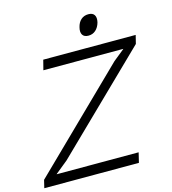

<svg xmlns="http://www.w3.org/2000/svg" viewBox="-152 -1135 1118 1250"><g transform="rotate(-15 406.5 -510.0)"><path d="M644 -66.9 627.9 0H-9.8L2.9 -53.2L646 -681.2L720.2 -741.2L721.2 -743.2H183.1L200.2 -810.1H823.2L809.1 -752.9L176.8 -137.2L92.8 -68.8L91.8 -66.9ZM604 -953.1Q595.2 -921.4 575 -903.1Q554.7 -884.8 525.9 -884.8Q497.1 -884.8 485.8 -903.1Q474.6 -921.4 482.9 -953.1Q490.2 -984.4 510.3 -1002.2Q530.3 -1020 560.1 -1020Q588.9 -1020 600.1 -1002.2Q611.3 -984.4 604 -953.1Z"/></g></svg>

Font: Sinkin Sans 300 Light Italic
Style: Regular
Weight: 300
Italic angle: -112°
Designer: Keith Bates
Foundry: K-Type
Version: Sinkin Sans (version 1.0)  by Keith Bates   •   © 2014   www